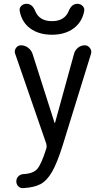

<svg xmlns="http://www.w3.org/2000/svg" viewBox="-20 -965 540 994"><path d="M335.9 -908.2Q350.6 -945.3 380.9 -945.3Q396.5 -945.3 407.7 -934.1Q418.9 -922.9 416 -908.2Q405.3 -850.6 360.8 -817.9Q316.4 -785.2 249 -785.2Q181.6 -785.2 137.2 -817.4Q92.8 -849.6 82 -908.2Q79.1 -922.9 89.8 -934.1Q100.6 -945.3 117.2 -945.3Q147.5 -945.3 162.1 -908.2Q183.6 -855.5 249 -855.5Q314.5 -855.5 335.9 -908.2ZM219.7 -220.7 58.6 -686.5Q52.7 -702.1 62.5 -716.3Q72.3 -730.5 88.9 -730.5Q108.4 -730.5 125 -718.3Q141.6 -706.1 148.4 -686.5L262.7 -328.1H263.7H264.6L363.3 -686.5Q368.2 -705.1 383.8 -717.8Q399.4 -730.5 418.9 -730.5Q434.6 -730.5 445.3 -716.8Q456.1 -703.1 451.2 -686.5L303.7 -210Q275.4 -120.1 249 -74.7Q222.7 -29.3 189.5 -11.7Q156.2 5.9 99.6 8.8Q85 9.8 74.7 -0.5Q64.5 -10.7 64.5 -25.9Q64.5 -41 74.2 -51.3Q84 -61.5 98.6 -63.5Q150.4 -65.4 172.4 -89.8Q194.3 -114.3 220.7 -199.2Q222.7 -208 219.7 -220.7Z"/></svg>

Font: Rounded-X Mgen+ 2m regular
Style: Regular
Weight: 400
Designer: [Source Han Sans]
Ryoko NISHIZUKA  (kana & ideographs); Paul D. Hunt (Latin, Greek & Cyrillic); Wenlong ZHANG  (bopomofo
Version: Version 1.059.20150602